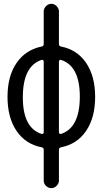

<svg xmlns="http://www.w3.org/2000/svg" viewBox="-20 -770 540 1010"><path d="M199.2 -455.1Q100.6 -422.9 100.1 -259.8Q99.6 -96.7 199.2 -65.4Q203.1 -64.5 206.5 -66.9Q210 -69.3 210 -74.2V-446.3Q210 -451.2 206.5 -453.6Q203.1 -456.1 199.2 -455.1ZM290 -446.3V-74.2Q290 -69.3 293.5 -66.9Q296.9 -64.5 300.8 -65.4Q399.4 -97.7 399.9 -260.3Q400.4 -422.9 300.8 -455.1Q296.9 -456.1 293.5 -453.6Q290 -451.2 290 -446.3ZM199.2 4.9Q114.3 -11.7 66.9 -81.5Q19.5 -151.4 19.5 -260.3Q19.5 -369.1 66.9 -438.5Q114.3 -507.8 199.2 -525.4Q210 -527.3 210 -538.1V-710Q210 -725.6 222.2 -737.8Q234.4 -750 250 -750Q265.6 -750 277.8 -737.8Q290 -725.6 290 -710V-538.1Q290 -527.3 300.8 -525.4Q385.7 -508.8 433.1 -439Q480.5 -369.1 480.5 -260.3Q480.5 -151.4 433.1 -81.5Q385.7 -11.7 300.8 4.9Q290 6.8 290 17.6V179.7Q290 195.3 277.8 207.5Q265.6 219.7 250 219.7Q234.4 219.7 222.2 208Q210 196.3 210 179.7V17.6Q210 6.8 199.2 4.9Z"/></svg>

Font: Rounded-X Mgen+ 2m regular
Style: Regular
Weight: 400
Designer: [Source Han Sans]
Ryoko NISHIZUKA  (kana & ideographs); Paul D. Hunt (Latin, Greek & Cyrillic); Wenlong ZHANG  (bopomofo
Version: Version 1.059.20150602